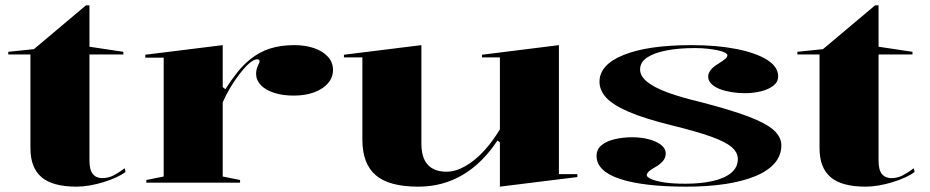

<svg xmlns="http://www.w3.org/2000/svg" viewBox="-20 -684 3484 719"><path d="M267 15Q177 15 135.5 -20.5Q94 -56 94 -129V-480H11V-490L107 -500L302 -664H315V-509L442 -490V-480H315V-83Q315 -48 327.5 -32.5Q340 -17 363 -17Q386 -17 406 -27.5Q426 -38 447 -54L450 -40Q437 -30 415.5 -20Q394 -10 368 -2Q342 6 316 10.5Q290 15 267 15Z M528 0V-10L593 -23V-468H524V-479L814 -515V-358L824 -350Q847 -386 869.5 -414Q892 -442 916 -461Q950 -489 990.5 -502Q1031 -515 1082 -515Q1123 -515 1155.5 -504Q1188 -493 1207.5 -472Q1227 -451 1227 -422Q1227 -394 1208.5 -372.5Q1190 -351 1157 -338.5Q1124 -326 1080 -326Q1038 -326 1006 -336.5Q974 -347 956.5 -365.5Q939 -384 939 -408Q939 -419 942 -428Q945 -437 948.5 -444Q952 -451 952 -455Q952 -462 943 -462Q931 -462 913 -446.5Q895 -431 872 -400Q856 -379 841 -353.5Q826 -328 814 -301V-23L879 -10V0Z M1546 15Q1437 15 1387 -28Q1337 -71 1337 -161V-469H1268V-479L1558 -515V-147Q1558 -93 1582 -67Q1606 -41 1652 -41Q1686 -41 1722 -61.5Q1758 -82 1791.5 -118Q1825 -154 1852 -200V-469H1785V-479L2073 -515V-32H2142V-21L1852 15V-151L1843 -158Q1787 -73 1712.5 -29Q1638 15 1546 15Z M2550 15Q2469 15 2406 7.5Q2343 0 2300 -14.5Q2257 -29 2235.5 -50.5Q2214 -72 2214 -100Q2214 -125 2233 -140.5Q2252 -156 2283 -163Q2314 -170 2347 -170Q2381 -170 2409.5 -162.5Q2438 -155 2455.5 -141.5Q2473 -128 2473 -109Q2473 -96 2465.5 -85Q2458 -74 2442 -63Q2420 -51 2411 -43Q2402 -35 2402 -28Q2402 -21 2418.5 -13.5Q2435 -6 2467 -1Q2499 4 2546 4Q2604 4 2648.5 -6Q2693 -16 2718 -36.5Q2743 -57 2743 -89Q2743 -113 2720 -133Q2697 -153 2642.5 -172.5Q2588 -192 2494 -215Q2393 -240 2334 -265.5Q2275 -291 2250 -318.5Q2225 -346 2225 -378Q2225 -442 2316 -478.5Q2407 -515 2570 -515Q2665 -515 2738 -500.5Q2811 -486 2852.5 -460Q2894 -434 2894 -398Q2894 -377 2876 -363Q2858 -349 2829.5 -342Q2801 -335 2769 -335Q2744 -335 2719.5 -339Q2695 -343 2675.5 -350.5Q2656 -358 2644 -370Q2632 -382 2632 -397Q2632 -423 2671 -446Q2690 -458 2697 -464.5Q2704 -471 2704 -477Q2704 -482 2694.5 -487Q2685 -492 2668.5 -495.5Q2652 -499 2630 -501.5Q2608 -504 2583 -504Q2522 -504 2475.5 -495Q2429 -486 2403 -468.5Q2377 -451 2377 -424Q2377 -399 2403.5 -377.5Q2430 -356 2480.5 -337.5Q2531 -319 2603 -302Q2715 -273 2781.5 -248Q2848 -223 2877 -197Q2906 -171 2906 -140Q2906 -102 2881 -73Q2856 -44 2809 -24.5Q2762 -5 2696.5 5Q2631 15 2550 15Z M3222 15Q3132 15 3090.5 -20.5Q3049 -56 3049 -129V-480H2966V-490L3062 -500L3257 -664H3270V-509L3397 -490V-480H3270V-83Q3270 -48 3282.5 -32.5Q3295 -17 3318 -17Q3341 -17 3361 -27.5Q3381 -38 3402 -54L3405 -40Q3392 -30 3370.5 -20Q3349 -10 3323 -2Q3297 6 3271 10.5Q3245 15 3222 15Z"/></svg>

Font: Kalnia SemiExpanded Medium
Style: Regular
Weight: 500
Width: 6
Designer: Frida Medrano
Foundry: Frida Medrano
Version: Version 1.105